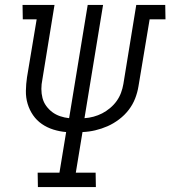

<svg xmlns="http://www.w3.org/2000/svg" viewBox="-20 -755 688 775"><path d="M367 0H133L132 -58H220L247 -222Q221 -224 195.5 -232Q170 -240 149 -254.5Q128 -269 113.5 -290Q99 -311 91.5 -336Q84 -361 84.5 -388.5Q85 -416 89 -443L128 -677H72L71 -735H200L151 -434Q147 -415 147 -396Q147 -377 151.5 -359.5Q156 -342 166.5 -327.5Q177 -313 191 -302.5Q205 -292 222.5 -286Q240 -280 259 -278L334 -735H396L321 -278Q339 -279 357.5 -284Q376 -289 392.5 -297.5Q409 -306 424.5 -319Q440 -332 451 -347.5Q462 -363 468.5 -380.5Q475 -398 478 -416L530 -735H647L648 -677H584L539 -407Q535 -382 525.5 -357.5Q516 -333 499.5 -311.5Q483 -290 460.5 -273Q438 -256 414 -245.5Q390 -235 364.5 -229Q339 -223 313 -222L286 -58H366Z"/></svg>

Font: Iosevka HT Light Extended
Style: Italic
Weight: 300
Width: 7
Italic angle: -9°
Monospace: yes
Designer: Belleve Invis
Foundry: Belleve Invis
Version: Version 32.3.0; ttfautohint (v1.8.4)